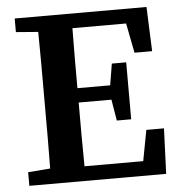

<svg xmlns="http://www.w3.org/2000/svg" viewBox="-49 -712 721 759"><g transform="rotate(-5 311.0 -332.0)"><path d="M37 -610V-664H560L567 -488H497L474 -606H261Q260 -545 260 -483.5Q260 -422 260 -368H390L404 -453H461V-227H404L390 -311H260Q260 -242 260 -180Q260 -118 261 -58H494L517 -180H587L580 0H37V-54L125 -61Q126 -122 126 -184Q126 -246 126 -308V-356Q126 -418 126 -480Q126 -542 125 -603Z"/></g></svg>

Font: Source Serif 4 SmText Semibold
Style: Regular
Weight: 600
Designer: Frank Grießhammer
Foundry: Adobe
Version: Version 4.005;hotconv 1.1.0;makeotfexe 2.6.0